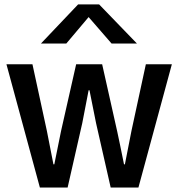

<svg xmlns="http://www.w3.org/2000/svg" viewBox="-20 -838 795 858"><path d="M8.8 -550.8H125L189.5 -252.9Q203.1 -186.5 218.8 -103.5H222.7Q234.4 -163.1 252.9 -252.9L320.3 -550.8H436.5L503.9 -250Q506.8 -236.3 517.6 -185.1Q528.3 -133.8 534.2 -103.5H538.1Q550.8 -165 567.4 -252.9L631.8 -550.8H748L598.6 0H474.6L409.2 -288.1Q383.8 -413.1 379.9 -434.6H376Q352.5 -311.5 347.7 -288.1L282.2 0H158.2ZM163.1 -643.6 329.1 -818.4H422.9L591.8 -643.6H478.5L376 -761.7L276.4 -643.6Z"/></svg>

Font: Gothic A1 SemiBold
Style: Regular
Weight: 600
Version: Version 2.50